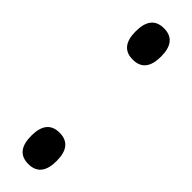

<svg xmlns="http://www.w3.org/2000/svg" viewBox="-159 -444 407 407"><g transform="rotate(45 44.5 -240.5)"><path d="M45 -37Q7 -37 7 -84Q7 -131 45 -131Q83 -131 83 -84Q83 -37 45 -37ZM45 -350Q7 -350 7 -397Q7 -444 45 -444Q83 -444 83 -397Q83 -350 45 -350Z"/></g></svg>

Font: Bricolage Grotesque 96pt Condensed Light
Style: Regular
Weight: 300
Width: 3
Designer: Mathieu Triay
Foundry: Atelier Triay
Version: Version 1.001; ttfautohint (v1.8.4.7-5d5b);gftools[0.9.33.de